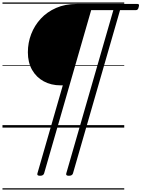

<svg xmlns="http://www.w3.org/2000/svg" viewBox="-20 -1030 1142 1550"><path d="M303 389Q276 389 282 370L487 -341H469Q393 -341 333 -373.5Q273 -406 239 -466Q205 -526 205 -608Q205 -685 232 -755Q259 -825 309.5 -879.5Q360 -934 433 -966Q506 -998 599 -998H1090Q1099 -998 1101.5 -992.5Q1104 -987 1100 -974Q1097 -959 1091 -953.5Q1085 -948 1076 -948H949L569 370Q563 389 536 389Q509 389 515 370L895 -948H716L336 370Q330 389 303 389ZM0 490H983V500H0ZM0 -20H983V0H0ZM0 -505H983V-500H0ZM0 -1010H983V-1000H0Z"/></svg>

Font: Playwrite AU NSW Guides
Style: Regular
Weight: 400
Designer: Veronika Burian, José Scaglione
Foundry: TypeTogether
Version: Version 1.003